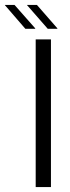

<svg xmlns="http://www.w3.org/2000/svg" viewBox="-89 -760 283 780"><path d="M56 0V-600H118V0ZM14 -643 -69 -739V-740H-30L54 -645V-643ZM21 -739V-740H61L144 -645V-643H105Z"/></svg>

Font: Big Shoulders Text Light
Style: Regular
Weight: 300
Designer: Patric King
Foundry: XO Type Co
Version: Version 1.000; ttfautohint (v1.8.2)